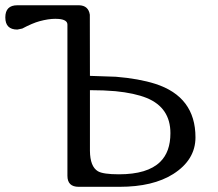

<svg xmlns="http://www.w3.org/2000/svg" viewBox="-20 -721 841 741"><path d="M598.1 -96.2Q637.7 -134.8 637.7 -207Q637.7 -305.2 546.4 -342.8Q499.5 -361.8 425.3 -369.1Q381.3 -373 327.1 -373V-139.2Q327.6 -78.1 357.9 -60.1Q377.9 -48.3 439 -48.3Q549.3 -48.3 598.1 -96.2ZM579.1 -397.5Q734.4 -347.7 734.4 -190.9Q734.4 -104 648.4 -49.3Q570.3 0 441.4 0H283.7Q240.2 0 240.2 -42.5V-626Q240.2 -645 206.5 -647.9L193.4 -648.4Q167 -648.4 132.8 -639.2Q105.5 -631.8 65.9 -610.8L46.9 -606.9Q0.5 -606.9 0.5 -653.8Q0.5 -700.7 46.9 -700.7H285.2Q321.3 -699.7 326.7 -664.1L327.1 -428.2L427.2 -424.8Q516.1 -417.5 579.1 -397.5Z"/></svg>

Font: inglobal
Style: Regular
Weight: 400
Designer: Andrey Kochetov, Denis Davydov, Evgeny Yurtaev
Foundry: inglobal
Version: Version 1.00 September 25, 2014, initial release